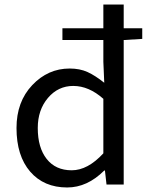

<svg xmlns="http://www.w3.org/2000/svg" viewBox="-20 -816 660 849"><path d="M277 13Q174 13 113.5 -57Q53 -127 53 -250Q53 -366 122.5 -439.5Q192 -513 288 -513Q333 -513 367 -497.5Q401 -482 441 -450L437 -543V-639H256V-691H437V-796H527V-691H609V-644L527 -639V0H451L444 -62H441Q366 13 277 13ZM437 -138V-379Q373 -436 304 -436Q237 -436 192 -383Q147 -330 147 -250Q147 -163 186.5 -113Q226 -63 297 -63Q368 -63 437 -138Z"/></svg>

Font: Noto Sans SC
Style: Regular
Weight: 400
Designer: Ryoko NISHIZUKA  (kana, bopomofo & ideographs); Paul D. Hunt (Latin, Greek & Cyrillic); Sandoll Communications , Soo-you
Foundry: Adobe
Version: Version 2.002;hotconv 1.0.116;makeotfexe 2.5.65601